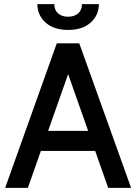

<svg xmlns="http://www.w3.org/2000/svg" viewBox="-20 -910 660 930"><path d="M441 -179H178L115 0H5L255 -700H364L615 0H504ZM407 -276 310 -551 213 -276ZM161 -890H243Q243 -861 261.5 -845Q280 -829 310 -829Q340 -829 358.5 -845Q377 -861 377 -890H459Q459 -837 419.5 -801Q380 -765 310 -765Q240 -765 200.5 -801Q161 -837 161 -890Z"/></svg>

Font: Cabin Medium
Style: Regular
Weight: 500
Designer: Pablo Impallari
Foundry: Pablo Impallari. http://www.impallari.com Igino Marini. http://www.ikern.com
Version: Version 2.200